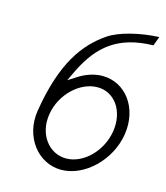

<svg xmlns="http://www.w3.org/2000/svg" viewBox="-90 -640 611 706"><g transform="rotate(15 215.0 -286.5)"><path d="M68 -191C52 -89 119 -4 207 -4C295 -4 384 -88 400 -191C416 -294 354 -377 266 -377C237 -377 206 -367 180 -351L144 -328L164 -370C215 -472 282 -531 417 -534L430 -569C360 -566 282 -548 240 -519C165 -467 99 -384 68 -191ZM113 -191C126 -270 193 -332 259 -332C325 -332 368 -269 356 -191C344 -113 280 -49 214 -49C148 -49 100 -112 113 -191Z"/></g></svg>

Font: Charger Sport
Style: HLNrwObl
Weight: 100
Designer: Jasper
Foundry: Cannot Into Space Fonts
Version: Version 1.1